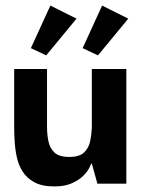

<svg xmlns="http://www.w3.org/2000/svg" viewBox="-20 -660 508 690"><path d="M175 10Q131 10 103.5 -5Q76 -20 61 -44Q46 -68 40 -97Q34 -126 32.5 -154Q31 -182 31 -204V-412H149V-203Q149 -177 154 -152.5Q159 -128 175.5 -112Q192 -96 229 -96Q265 -96 282 -112Q299 -128 304 -152.5Q309 -177 310 -201V-412H434V0H330L310 -72H308Q307 -69 300.5 -56Q294 -43 279 -28Q264 -13 238.5 -1.5Q213 10 175 10ZM91 -487 161 -640 255 -593 146 -461ZM277 -487 347 -640 441 -593 332 -461Z"/></svg>

Font: Darker Grotesque Light ExtraBold
Style: Regular
Weight: 800
Version: Version 1.000;gftools[0.9.28]